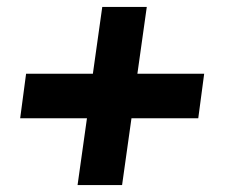

<svg xmlns="http://www.w3.org/2000/svg" viewBox="-20 -532 655 552"><path d="M375 -320H567L550 -192H358L331 0H203L230 -192H38L55 -320H247L274 -512H402Z"/></svg>

Font: Chivo Black Italic
Style: Regular
Weight: 900
Italic angle: -8.05°
Designer: Hector Gatti
Foundry: Omnibus-Type
Version: Version 1.007